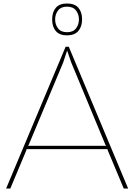

<svg xmlns="http://www.w3.org/2000/svg" viewBox="-20 -1077 767 1097"><path d="M449 -966Q449 -925 427.5 -900Q406 -875 363 -875Q320 -875 299 -899.5Q278 -924 278 -966Q278 -1008 299 -1032.5Q320 -1057 363 -1057Q407 -1057 428 -1032.5Q449 -1008 449 -966ZM712 0H687L594 -222L596 -225H130L132 -222L39 0H15L355 -810H373ZM431 -966Q431 -995 414.5 -1017Q398 -1039 363 -1039Q328 -1039 311.5 -1017Q295 -995 295 -966Q295 -937 311.5 -915Q328 -893 363 -893Q398 -893 414.5 -915Q431 -937 431 -966ZM588 -244 583 -248 387 -720 364 -787H363L341 -720L143 -247L139 -244Z"/></svg>

Font: TypoPRO Sinkin Sans
Style: 100 Thin
Weight: 100
Designer: Keith Bates
Foundry: K-Type
Version: Sinkin Sans (version 1.0)  by Keith Bates   •   © 2014   www